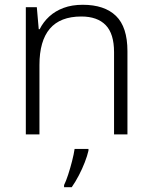

<svg xmlns="http://www.w3.org/2000/svg" viewBox="-20 -562 636 803"><path d="M326 -542Q417 -542 465 -495.5Q513 -449 513 -348V0H457V-344Q457 -421 422 -457Q387 -493 320 -493Q232 -493 188.5 -442Q145 -391 145 -290V0H88V-532H134L142 -440H146Q161 -470 186 -493Q211 -516 246 -529Q281 -542 326 -542ZM350 68Q345 90 334.5 117Q324 144 310 171Q296 198 280 221H248V212Q256 196 265 168.5Q274 141 281.5 111.5Q289 82 292 61H350Z"/></svg>

Font: Noto Sans Devanagari Light
Style: Regular
Weight: 300
Version: Version 2.003